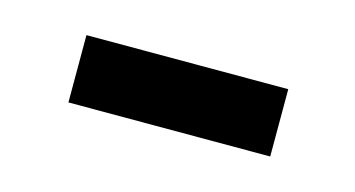

<svg xmlns="http://www.w3.org/2000/svg" viewBox="-29 -402 374 202"><g transform="rotate(15 158.5 -301.5)"><path d="M48.8 -264.6V-337.9H268.6V-264.6Z"/></g></svg>

Font: Eligible
Style: Regular
Weight: 500
Version: Version 1.1